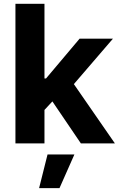

<svg xmlns="http://www.w3.org/2000/svg" viewBox="-20 -747 622 1000"><path d="M60.4 0H211.6V-174.4L252.8 -218.8L401.3 0H578.5L364.7 -308.9L568.2 -545.5H394.5L219.8 -338.4H211.6V-727.3H60.4ZM183.6 233H289.8L367.5 57.5H227.6Z"/></svg>

Font: Margiela Sans
Style: Bold
Weight: 700
Designer: Stefan Endress, Andreas Faust
Version: Version 1.100;FEAKit 1.0